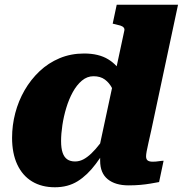

<svg xmlns="http://www.w3.org/2000/svg" viewBox="-20 -778 772 811"><path d="M212 13Q156 13 115.5 -11.5Q75 -36 53 -83Q31 -130 31 -196Q31 -249 44.5 -300.5Q58 -352 84 -397Q110 -442 147 -477Q184 -512 231.5 -532Q279 -552 335 -552Q397 -552 437 -527.5Q477 -503 498 -461Q519 -419 524 -366L473 -349Q466 -381 454 -404.5Q442 -428 423 -442Q404 -456 375 -456Q348 -456 326 -437.5Q304 -419 287.5 -389Q271 -359 260 -322.5Q249 -286 243.5 -249.5Q238 -213 238 -182Q238 -152 244.5 -133Q251 -114 264 -105Q277 -96 297 -96Q315 -96 331.5 -104.5Q348 -113 365.5 -129.5Q383 -146 403 -172Q423 -198 448 -232L458 -200Q420 -133 384.5 -85.5Q349 -38 308 -12.5Q267 13 212 13ZM523 5Q467 5 435 -21Q403 -47 403 -99Q403 -104 403 -109.5Q403 -115 403.5 -123Q404 -131 405 -141L394 -130L505 -648Q507 -656 502.5 -661.5Q498 -667 488.5 -670Q479 -673 465 -676L456 -678L473 -758H732L619 -228Q612 -196 607 -174.5Q602 -153 599.5 -139Q597 -125 597 -118Q597 -105 604 -100Q611 -95 625 -95Q638 -95 650.5 -97Q663 -99 671 -99L652 -9Q636 -6 615.5 -2.5Q595 1 572 3Q549 5 523 5Z"/></svg>

Font: Roboto Serif ExtraBold
Style: Italic
Weight: 800
Italic angle: -10°
Version: Version 1.007